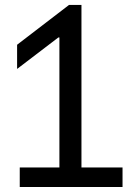

<svg xmlns="http://www.w3.org/2000/svg" viewBox="-20 -747 546 767"><path d="M58.9 0V-78.1H217.3V-597.3H213.1L48.3 -471.6V-568.2L255.7 -727.3H305.4V-78.1H469.5V0Z"/></svg>

Font: TID UI
Style: Regular
Weight: 400
Designer: The TID Project Authors
Foundry: Bakken & Bæck
Version: Version 1.001;hotconv 1.0.109;makeotfexe 2.5.65596